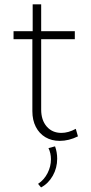

<svg xmlns="http://www.w3.org/2000/svg" viewBox="-20 -630 415 872"><path d="M334 -10.7Q292.5 9.8 251.5 9.8Q214.4 9.8 186.3 -6.8Q158.2 -23.4 142.6 -54Q127 -84.5 127 -125V-452.1H41.5V-488.3H128.4V-610.4H167V-488.3H319.8V-452.1H167V-132.3Q167 -84.5 192.1 -55.4Q217.3 -26.4 258.8 -26.4Q290.5 -26.4 324.2 -44.9ZM166.5 221.2 152.8 205.1Q180.7 186.5 196 156.2Q211.4 126 211.4 93.3Q211.4 65.9 200.2 42.5L230 34.7Q239.7 61 239.7 90.8Q239.7 132.8 219.7 168.2Q199.7 203.6 166.5 221.2Z"/></svg>

Font: Kumbh Sans ExtraLight
Style: Regular
Weight: 250
Version: Version 1.005